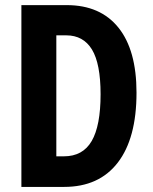

<svg xmlns="http://www.w3.org/2000/svg" viewBox="-20 -734 599 754"><path d="M516.1 -370.1Q516.1 -190.9 442.6 -95.5Q369.1 0 231.9 0H64V-713.9H242.2Q374 -713.9 445.1 -625.5Q516.1 -537.1 516.1 -370.1ZM375 -363.8Q375 -483.9 341.1 -539.6Q307.1 -595.2 240.2 -595.2H201.2V-120.1H231Q305.2 -120.1 340.1 -180.2Q375 -240.2 375 -363.8Z"/></svg>

Font: Open Sans Condensed
Style: Bold
Weight: 700
Width: 3
Designer: Monotype Design Team
Foundry: Monotype Imaging Inc.
Version: Version 3.003; ttfautohint (v1.8.4)